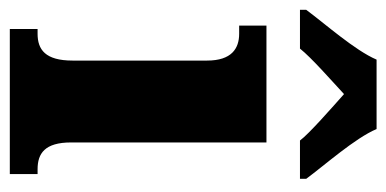

<svg xmlns="http://www.w3.org/2000/svg" viewBox="-252 -584 806 401"><g transform="rotate(90 151.5 -383.0)"><path d="M-29 -619V-606H52C71 -630 119 -672 147 -698C174 -674 230 -625 244 -606H324V-619C296 -657 239 -721 220 -766H75C56 -721 -1 -657 -29 -619ZM11 0H314V-58H304C271 -58 248 -73 248 -128V-536H4V-479H21C52 -479 77 -463 77 -412V-131C77 -74 54 -58 21 -58H11Z"/></g></svg>

Font: Noto Serif Bengali Condensed Black
Style: Regular
Weight: 900
Width: 3
Designer: Juan Bruce, Universal Thirst, Indian Type Foundry and the Monotype Design Team.
Foundry: Monotype Imaging Inc.
Version: Version 2.003